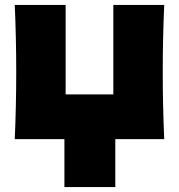

<svg xmlns="http://www.w3.org/2000/svg" viewBox="-20 -566 728 781"><path d="M648 -546Q642 -410 642 -273Q642 -137 648 0H449V195H242V0H40Q46 -137 46 -273Q46 -410 40 -546H247V-182H441V-546Z"/></svg>

Font: Mantou Sans
Style: Regular
Weight: 400
Designer: Mant0u / artakana
Foundry: Mant0u / artakana
Version: Version 1.001;October 22, 2023;FontCreator 14.0.0.2901 64-bi